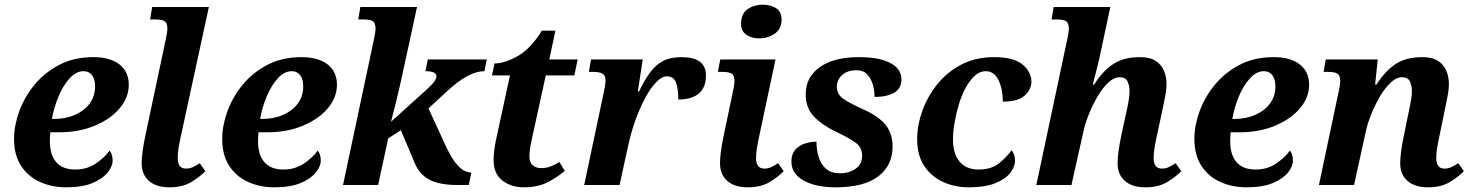

<svg xmlns="http://www.w3.org/2000/svg" viewBox="-20 -790 6288 820"><path d="M263 10Q202 10 151.5 -12.5Q101 -35 70.5 -81Q40 -127 40 -197Q40 -253 62 -314Q84 -375 127 -427.5Q170 -480 233 -513Q296 -546 379 -546Q450 -546 490 -515Q530 -484 530 -428Q530 -374 491.5 -328Q453 -282 385.5 -253.5Q318 -225 232 -225H195Q194 -215 193.5 -205Q193 -195 193 -187Q193 -129 220 -97.5Q247 -66 302 -66Q351 -66 389 -91.5Q427 -117 448 -147Q461 -131 461 -104Q461 -80 440 -53.5Q419 -27 375.5 -8.5Q332 10 263 10ZM211 -282Q261 -282 300.5 -299.5Q340 -317 363 -348Q386 -379 386 -421Q386 -452 373 -469Q360 -486 337 -486Q305 -486 277 -455Q249 -424 229.5 -377Q210 -330 202 -282Z M704 10Q647 10 616 -17.5Q585 -45 585 -93Q585 -114 589 -144Q593 -174 601 -212L688 -622Q691 -635 693 -648Q695 -661 695 -665Q695 -692 683 -699.5Q671 -707 642 -707H621L630 -760H872L753 -211Q747 -184 743 -160Q739 -136 739 -115Q739 -70 774 -70Q790 -70 803 -76Q816 -82 833 -93L857 -59Q833 -34 796 -12Q759 10 704 10Z M1152 10Q1091 10 1040.5 -12.5Q990 -35 959.5 -81Q929 -127 929 -197Q929 -253 951 -314Q973 -375 1016 -427.5Q1059 -480 1122 -513Q1185 -546 1268 -546Q1339 -546 1379 -515Q1419 -484 1419 -428Q1419 -374 1380.5 -328Q1342 -282 1274.5 -253.5Q1207 -225 1121 -225H1084Q1083 -215 1082.5 -205Q1082 -195 1082 -187Q1082 -129 1109 -97.5Q1136 -66 1191 -66Q1240 -66 1278 -91.5Q1316 -117 1337 -147Q1350 -131 1350 -104Q1350 -80 1329 -53.5Q1308 -27 1264.5 -8.5Q1221 10 1152 10ZM1100 -282Q1150 -282 1189.5 -299.5Q1229 -317 1252 -348Q1275 -379 1275 -421Q1275 -452 1262 -469Q1249 -486 1226 -486Q1194 -486 1166 -455Q1138 -424 1118.5 -377Q1099 -330 1091 -282Z M1931 0Q1858 0 1815 -22Q1772 -44 1751 -94L1692 -234L1638 -199L1595 0H1445L1577 -622Q1580 -635 1582 -648Q1584 -661 1584 -665Q1584 -692 1572 -699.5Q1560 -707 1531 -707H1510L1519 -760H1761L1708 -516Q1697 -463 1688 -424.5Q1679 -386 1670.5 -350.5Q1662 -315 1650 -270L1806 -411Q1830 -433 1837 -445Q1844 -457 1844 -464Q1844 -486 1797 -486L1807 -536H2059L2049 -486Q2015 -486 1976.5 -465.5Q1938 -445 1890 -401L1810 -327L1885 -164Q1907 -118 1926 -94Q1945 -70 1962 -61.5Q1979 -53 1993 -53L1982 0Z M2218 10Q2163 10 2125.5 -19Q2088 -48 2088 -107Q2088 -125 2091 -148.5Q2094 -172 2098 -191L2158 -468H2081L2092 -519Q2135 -519 2191 -550.5Q2247 -582 2294 -659H2352L2326 -536H2447L2433 -468H2311L2251 -194Q2246 -172 2243.5 -154Q2241 -136 2241 -122Q2241 -97 2255 -84.5Q2269 -72 2291 -72Q2314 -72 2333.5 -80Q2353 -88 2369 -98L2392 -60Q2359 -32 2317.5 -11Q2276 10 2218 10Z M2560 -402Q2562 -410 2564 -424Q2566 -438 2566 -448Q2566 -467 2554 -475Q2542 -483 2513 -483H2495L2504 -536H2725L2704 -399H2709Q2732 -447 2756 -480Q2780 -513 2811.5 -529.5Q2843 -546 2890 -546Q2995 -546 2995 -468Q2995 -416 2964.5 -390.5Q2934 -365 2877 -365Q2877 -411 2867 -437.5Q2857 -464 2828 -464Q2807 -464 2783 -439.5Q2759 -415 2736.5 -373.5Q2714 -332 2695 -280Q2676 -228 2664 -173L2626 0H2475Z M3223 -626Q3190 -626 3167.5 -641.5Q3145 -657 3145 -688Q3145 -732 3173 -751Q3201 -770 3238 -770Q3270 -770 3294 -755.5Q3318 -741 3318 -707Q3318 -666 3288.5 -646Q3259 -626 3223 -626ZM3174 10Q3117 10 3086 -17.5Q3055 -45 3055 -93Q3055 -114 3059 -144Q3063 -174 3071 -212L3110 -398Q3113 -411 3115 -424Q3117 -437 3117 -441Q3117 -468 3105 -475.5Q3093 -483 3064 -483H3046L3056 -536H3292L3223 -211Q3217 -184 3213 -160Q3209 -136 3209 -115Q3209 -70 3244 -70Q3260 -70 3273 -76Q3286 -82 3303 -93L3327 -59Q3303 -34 3266 -12Q3229 10 3174 10Z M3549 10Q3464 10 3412 -19Q3360 -48 3360 -100Q3360 -131 3375.5 -149.5Q3391 -168 3416 -176.5Q3441 -185 3467 -185Q3467 -150 3476.5 -119Q3486 -88 3508 -69Q3530 -50 3566 -50Q3607 -50 3634.5 -69.5Q3662 -89 3662 -125Q3662 -160 3635 -180Q3608 -200 3549 -228Q3491 -256 3456 -292.5Q3421 -329 3421 -387Q3421 -461 3481.5 -503.5Q3542 -546 3647 -546Q3715 -546 3755 -532.5Q3795 -519 3812.5 -498Q3830 -477 3830 -452Q3830 -412 3799 -394Q3768 -376 3715 -376Q3715 -403 3707.5 -429Q3700 -455 3683.5 -472.5Q3667 -490 3638 -490Q3599 -490 3576.5 -469.5Q3554 -449 3554 -420Q3554 -387 3581.5 -368Q3609 -349 3667 -323Q3732 -294 3762 -257Q3792 -220 3792 -164Q3792 -83 3730.5 -36.5Q3669 10 3549 10Z M4118 10Q4058 10 4007.5 -13Q3957 -36 3927 -81.5Q3897 -127 3897 -197Q3897 -253 3918 -313.5Q3939 -374 3980.5 -427Q4022 -480 4083.5 -513Q4145 -546 4226 -546Q4309 -546 4347 -514.5Q4385 -483 4385 -440Q4385 -409 4357 -382.5Q4329 -356 4263 -356Q4263 -409 4244.5 -447.5Q4226 -486 4190 -486Q4164 -486 4142.5 -466Q4121 -446 4103.5 -413.5Q4086 -381 4074.5 -342Q4063 -303 4056.5 -264.5Q4050 -226 4050 -195Q4050 -134 4078 -100Q4106 -66 4160 -66Q4213 -66 4246 -92Q4279 -118 4300 -148Q4306 -142 4310.5 -130.5Q4315 -119 4315 -104Q4315 -78 4294.5 -51.5Q4274 -25 4230.5 -7.5Q4187 10 4118 10Z M4872 10Q4815 10 4784 -17.5Q4753 -45 4753 -93Q4753 -114 4757 -144Q4761 -174 4769 -212L4786 -291Q4791 -311 4797.5 -344.5Q4804 -378 4804 -403Q4804 -422 4796 -441Q4788 -460 4762 -460Q4737 -460 4712 -436Q4687 -412 4666 -375.5Q4645 -339 4629.5 -300Q4614 -261 4608 -232L4556 0H4406L4538 -622Q4541 -635 4543 -648Q4545 -661 4545 -665Q4545 -692 4533 -699.5Q4521 -707 4492 -707H4471L4480 -760H4722L4675 -540Q4670 -518 4661.5 -485Q4653 -452 4647 -429H4653Q4691 -489 4736 -517.5Q4781 -546 4848 -546Q4891 -546 4915.5 -530Q4940 -514 4951 -488Q4962 -462 4962 -431Q4962 -406 4955.5 -375Q4949 -344 4944 -318L4921 -211Q4915 -184 4911 -160Q4907 -136 4907 -115Q4907 -70 4942 -70Q4958 -70 4971 -76Q4984 -82 5001 -93L5025 -59Q5001 -34 4964 -12Q4927 10 4872 10Z M5304 10Q5243 10 5192.5 -12.5Q5142 -35 5111.5 -81Q5081 -127 5081 -197Q5081 -253 5103 -314Q5125 -375 5168 -427.5Q5211 -480 5274 -513Q5337 -546 5420 -546Q5491 -546 5531 -515Q5571 -484 5571 -428Q5571 -374 5532.5 -328Q5494 -282 5426.5 -253.5Q5359 -225 5273 -225H5236Q5235 -215 5234.5 -205Q5234 -195 5234 -187Q5234 -129 5261 -97.5Q5288 -66 5343 -66Q5392 -66 5430 -91.5Q5468 -117 5489 -147Q5502 -131 5502 -104Q5502 -80 5481 -53.5Q5460 -27 5416.5 -8.5Q5373 10 5304 10ZM5252 -282Q5302 -282 5341.5 -299.5Q5381 -317 5404 -348Q5427 -379 5427 -421Q5427 -452 5414 -469Q5401 -486 5378 -486Q5346 -486 5318 -455Q5290 -424 5270.5 -377Q5251 -330 5243 -282Z M6079 10Q6022 10 5991 -17.5Q5960 -45 5960 -93Q5960 -114 5964 -144Q5968 -174 5976 -212L5992 -291Q5996 -311 6003 -344.5Q6010 -378 6010 -403Q6010 -422 6002 -441Q5994 -460 5968 -460Q5943 -460 5918 -436Q5893 -412 5872 -375.5Q5851 -339 5835.5 -300Q5820 -261 5814 -232L5763 0H5613L5697 -398Q5700 -411 5702 -424Q5704 -437 5704 -441Q5704 -468 5692 -475.5Q5680 -483 5651 -483H5633L5642 -536H5864L5853 -429H5859Q5897 -489 5942 -517.5Q5987 -546 6054 -546Q6097 -546 6121.5 -530Q6146 -514 6157 -488Q6168 -462 6168 -431Q6168 -406 6161.5 -375Q6155 -344 6150 -318L6128 -211Q6122 -184 6118 -160Q6114 -136 6114 -115Q6114 -70 6149 -70Q6165 -70 6178 -76Q6191 -82 6208 -93L6232 -59Q6208 -34 6171 -12Q6134 10 6079 10Z"/></svg>

Font: Noto Serif
Style: Bold Italic
Weight: 700
Italic angle: -12°
Designer: Monotype Design Team
Foundry: Monotype Imaging Inc.
Version: Version 2.013